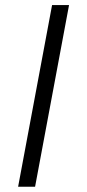

<svg xmlns="http://www.w3.org/2000/svg" viewBox="-20 -710 336 740"><path d="M180.7 -690.4H246.1L115.2 9.8H49.8Z"/></svg>

Font: Altinn-DIN Condensed
Style: Regular
Weight: 400
Width: 3
Designer: Charles Nix
Foundry: Altinn
Version: Version 2.00